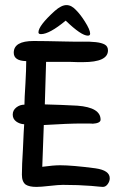

<svg xmlns="http://www.w3.org/2000/svg" viewBox="-20 -725 481 754"><path d="M325 -585Q299 -585 238 -644Q174 -591 141 -591Q131 -591 131 -598Q131 -624 195 -682Q221 -705 241 -705Q261 -705 279 -685Q296 -668 313 -641Q334 -608 334 -593Q334 -585 325 -585ZM123 9Q95 9 81 0Q66 -11 66 -39Q66 -58 67 -82.5Q68 -107 70 -138Q72 -180 73 -204.5Q74 -229 75 -237Q57 -238 43.5 -248Q30 -258 30 -275Q30 -292 44 -303Q58 -314 76 -314Q76 -325 77 -346Q78 -367 80 -399Q83 -453 83 -485Q34 -486 34 -518Q34 -564 112 -564Q133 -564 164 -563.5Q195 -563 237 -562Q273 -561 303.5 -561.5Q334 -562 356.5 -559.5Q379 -557 391.5 -550Q404 -543 404 -527Q404 -481 306 -481Q298 -481 285.5 -481Q273 -481 256 -482H206H161L156 -315Q188 -314 220 -313Q252 -312 284 -310Q375 -303 375 -255Q375 -241 343 -239Q348 -240 301 -240Q250 -240 152 -234L146 -70Q190 -76 216 -76Q264 -76 355 -64Q411 -56 411 -25Q411 -13 403 -2Q395 9 384 9Q382 9 370 8Q358 7 338 5Q313 3 285.5 2Q258 1 227 1Q219 1 205.5 2Q192 3 175 5Q158 7 144.5 8Q131 9 123 9Z"/></svg>

Font: Dongol
Style: Regular
Weight: 400
Designer: Abdo Mohamed and Ibrahim Hamdi
Foundry: Protype Foundry
Version: Version 1.000;hotconv 1.0.109;makeotfexe 2.5.65596